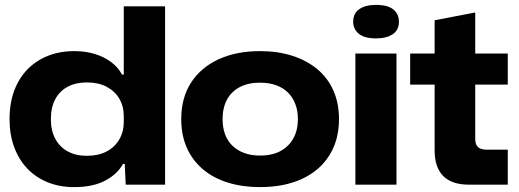

<svg xmlns="http://www.w3.org/2000/svg" viewBox="-20 -755 2122 785"><path d="M283 10Q224 10 175.5 -9.5Q127 -29 92 -65.5Q57 -102 38 -153.5Q19 -205 19 -268Q19 -353 52 -415.5Q85 -478 145 -512Q205 -546 284 -546Q329 -546 367 -534.5Q405 -523 434 -501.5Q463 -480 479 -450H486V-729H655V0H494L490 -85H483Q460 -43 410 -16.5Q360 10 283 10ZM335 -118Q382 -118 415.5 -135.5Q449 -153 467.5 -184.5Q486 -216 486 -256V-280Q486 -321 467.5 -352Q449 -383 415.5 -400.5Q382 -418 335 -418Q290 -418 257 -400.5Q224 -383 206 -349.5Q188 -316 188 -268Q188 -221 206 -187.5Q224 -154 257 -136Q290 -118 335 -118Z M1043 10Q971 10 911.5 -8.5Q852 -27 809.5 -63Q767 -99 744 -150.5Q721 -202 721 -268Q721 -355 761 -417Q801 -479 873.5 -512.5Q946 -546 1043 -546Q1116 -546 1175 -527Q1234 -508 1277 -472.5Q1320 -437 1343 -385Q1366 -333 1366 -268Q1366 -182 1326 -119Q1286 -56 1213.5 -23Q1141 10 1043 10ZM1043 -119Q1093 -119 1127 -137.5Q1161 -156 1179.5 -189.5Q1198 -223 1198 -268Q1198 -302 1187.5 -329.5Q1177 -357 1157.5 -376.5Q1138 -396 1109 -406.5Q1080 -417 1043 -417Q995 -417 960.5 -399Q926 -381 908 -347.5Q890 -314 890 -268Q890 -234 900 -206.5Q910 -179 930 -159.5Q950 -140 978.5 -129.5Q1007 -119 1043 -119Z M1433 0V-536H1601V0ZM1517 -598Q1470 -598 1447 -617Q1424 -636 1424 -666Q1424 -701 1449.5 -718Q1475 -735 1517 -735Q1565 -735 1588 -716.5Q1611 -698 1611 -666Q1611 -632 1585.5 -615Q1560 -598 1517 -598Z M1897 0Q1827 0 1792 -35.5Q1757 -71 1757 -140V-409H1657V-536H1757V-672L1923 -704V-536H2056V-409H1923V-188Q1923 -163 1935 -153Q1947 -143 1969 -143H2056V0Z"/></svg>

Font: Mona Sans Expanded
Style: Bold
Weight: 700
Width: 7
Designer: Deni Anggara
Foundry: GitHub
Version: Version 2.000